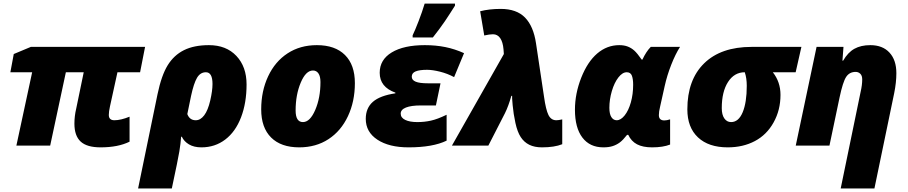

<svg xmlns="http://www.w3.org/2000/svg" viewBox="-20 -816 5090 1076"><path d="M706.1 -22Q641.6 9.8 543.9 9.8Q466.8 9.8 431.9 -22.7Q397 -55.2 397 -123Q397 -165 407.2 -208L449.2 -411.1H349.1L261.2 0H71.8L160.2 -411.1H38.1L57.1 -513.2L152.8 -553.2H793L765.1 -411.1H638.2L596.2 -219.2Q589.8 -189.9 589.8 -171.9Q589.8 -142.1 621.1 -142.1Q657.2 -142.1 706.1 -162.1Z M1361.8 -342.8Q1361.8 -239.3 1330.8 -158.4Q1299.8 -77.6 1242.2 -33.9Q1184.6 9.8 1108.9 9.8Q1066.9 9.8 1039.1 -6.8Q1011.2 -23.4 999 -49.8H995.1Q992.2 -10.7 985.1 32.7Q978 76.2 942.9 240.2H753.9L862.8 -288.1Q884.8 -393.6 919.7 -450.2Q954.6 -506.8 1011 -534.9Q1067.4 -563 1150.9 -563Q1248 -563 1304.9 -502.4Q1361.8 -441.9 1361.8 -342.8ZM1133.8 -411.1Q1102.5 -411.1 1084.2 -380.1Q1065.9 -349.1 1050.8 -278.8L1029.8 -176.8Q1042.5 -142.1 1077.1 -142.1Q1103.5 -142.1 1124.5 -169.9Q1145.5 -197.8 1158.2 -252.7Q1170.9 -307.6 1170.9 -345.2Q1170.9 -411.1 1133.8 -411.1Z M1656.7 9.8Q1554.7 9.8 1499.3 -45.4Q1443.8 -100.6 1443.8 -203.1Q1443.8 -305.7 1482.7 -388.4Q1521.5 -471.2 1591.8 -517.1Q1662.1 -563 1755.9 -563Q1857.9 -563 1913.3 -507.8Q1968.8 -452.6 1968.8 -350.1Q1968.8 -247.6 1929.9 -164.8Q1891.1 -82 1820.8 -36.1Q1750.5 9.8 1656.7 9.8ZM1733.9 -420.9Q1693.8 -420.9 1665.3 -352.8Q1636.7 -284.7 1636.7 -196.8Q1636.7 -131.8 1677.7 -131.8Q1717.3 -131.8 1746.6 -199.7Q1775.9 -267.6 1775.9 -356Q1775.9 -388.2 1764.6 -404.5Q1753.4 -420.9 1733.9 -420.9Z M2422.9 -225.1H2338.9Q2284.2 -225.1 2254.9 -213.4Q2225.6 -201.7 2225.6 -179.2Q2225.6 -156.2 2251 -144Q2276.4 -131.8 2318.8 -131.8Q2358.4 -131.8 2394.8 -139.9Q2431.2 -147.9 2482.9 -172.9V-27.8Q2405.8 9.8 2269.5 9.8Q2160.2 9.8 2095 -33.2Q2029.8 -76.2 2029.8 -149.9Q2029.8 -210.4 2069.8 -245.4Q2109.9 -280.3 2195.8 -293V-296.9Q2107.9 -328.1 2107.9 -408.2Q2107.9 -481.4 2175.3 -522.2Q2242.7 -563 2360.8 -563Q2422.4 -563 2475.6 -552.2Q2528.8 -541.5 2580.6 -518.1L2524.9 -383.8Q2487.8 -403.8 2445.8 -414.3Q2403.8 -424.8 2373.5 -424.8Q2331.5 -424.8 2309.6 -416Q2287.6 -407.2 2287.6 -386.2Q2287.6 -367.2 2309.6 -358.2Q2331.5 -349.1 2378.9 -349.1H2448.7ZM2292.5 -618.2Q2305.2 -644 2325.7 -697Q2346.2 -750 2359.9 -795.9H2529.8V-784.2Q2515.6 -762.2 2502 -740.7Q2488.3 -719.2 2473.6 -697.5Q2459 -675.8 2442.1 -653.3Q2425.3 -630.9 2405.8 -606H2292.5Z M2803.7 -513.2 2801.8 -539.1Q2798.3 -580.6 2783.2 -602.3Q2768.1 -624 2742.7 -624Q2724.1 -624 2693.8 -617.2L2670.9 -752.9Q2721.7 -766.1 2786.1 -766.1Q2875 -766.1 2922.4 -717.5Q2969.7 -668.9 2983.9 -573.2L3028.8 -273.9Q3039.1 -200.7 3053.7 -171.4Q3068.4 -142.1 3097.7 -142.1Q3110.4 -142.1 3130.9 -147V-7.8Q3086.9 9.8 3017.1 9.8Q2975.6 9.8 2946.3 -4.6Q2917 -19 2898.2 -47.9Q2879.4 -76.7 2868.4 -127.4Q2857.4 -178.2 2853 -226.6Q2848.6 -274.9 2850.1 -278.8H2845.7Q2829.6 -221.7 2810.1 -182.1L2716.8 0H2512.7Z M3450.2 -563Q3477.5 -563 3497.8 -555.2Q3518.1 -547.4 3534.7 -532.5Q3551.3 -517.6 3576.2 -481.9H3580.1Q3601.6 -527.8 3627 -553.2H3791Q3765.6 -513.7 3741.9 -453.6Q3718.3 -393.6 3705.1 -334L3679.2 -217.8Q3672.4 -190.4 3672.4 -170.9Q3672.4 -141.1 3703.1 -141.1Q3715.8 -141.1 3735.4 -147V-5.9Q3695.8 9.8 3634.3 9.8Q3582.5 9.8 3550 -7.3Q3517.6 -24.4 3501 -60.1H3494.1Q3471.2 -30.8 3453.4 -17.6Q3435.5 -4.4 3413.8 2.7Q3392.1 9.8 3361.3 9.8Q3285.6 9.8 3243.9 -44.9Q3202.1 -99.6 3202.1 -201.2Q3202.1 -291 3237.3 -380.4Q3272.5 -469.7 3327.1 -516.4Q3381.8 -563 3450.2 -563ZM3436 -142.1Q3459 -142.1 3480.7 -169.2Q3502.4 -196.3 3515.4 -242.2Q3528.3 -288.1 3528.3 -340.8Q3528.3 -373.5 3521 -392.3Q3513.7 -411.1 3492.2 -411.1Q3468.3 -411.1 3445.6 -382.1Q3422.9 -353 3408.9 -305.7Q3395 -258.3 3395 -211.9Q3395 -177.2 3406.2 -159.7Q3417.5 -142.1 3436 -142.1Z M4354 -284.2Q4354 -199.2 4315.4 -129.9Q4276.9 -60.5 4210.4 -25.4Q4144 9.8 4058.1 9.8Q3951.2 9.8 3891.6 -46.1Q3832 -102.1 3832 -203.1Q3832 -369.1 3926.3 -461.2Q4020.5 -553.2 4191.9 -553.2H4471.2L4439 -411.1H4311Q4354 -356.9 4354 -284.2ZM4153.8 -411.1Q4095.2 -411.1 4060.1 -356.7Q4024.9 -302.2 4024.9 -210Q4024.9 -172.9 4039.3 -152.3Q4053.7 -131.8 4077.1 -131.8Q4119.1 -131.8 4142.1 -186.8Q4165 -241.7 4165 -335Q4165 -378.4 4153.8 -411.1Z M4812 -371.1Q4812 -392.1 4801.3 -402.6Q4790.5 -413.1 4775.4 -413.1Q4740.7 -413.1 4722.2 -385.3Q4703.6 -357.4 4685.1 -270L4628.4 0H4439.5L4556.2 -553.2H4707L4701.2 -476.1H4705.1Q4731.9 -522.5 4768.3 -542.7Q4804.7 -563 4857.4 -563Q4926.3 -563 4964.8 -521.2Q5003.4 -479.5 5003.4 -405.8Q5003.4 -354 4991.2 -293.9L4880.4 240.2H4691.4L4803.2 -301.8Q4812 -339.8 4812 -371.1Z"/></svg>

Font: Open Sans Extrabold
Style: Italic
Weight: 800
Italic angle: -12°
Foundry: Ascender Corporation
Version: Version 1.10